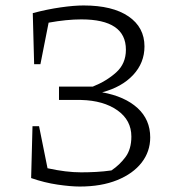

<svg xmlns="http://www.w3.org/2000/svg" viewBox="-20 -675 642 703"><path d="M94 -23 99 -213H123L154 -59Q222 -44 277 -44Q304 -44 332 -45.5Q360 -47 388 -51Q418 -71 439.5 -100Q461 -129 461 -175Q461 -235 410 -271Q359 -307 277 -309H196V-358H320Q370 -378 405.5 -410Q441 -442 441 -493Q441 -604 278 -604Q224 -604 158 -592L128 -440H105L100 -627Q153 -641 202 -648Q251 -655 286 -655Q392 -655 450.5 -615Q509 -575 509 -505Q509 -445 467.5 -400.5Q426 -356 354 -337Q437 -322 483.5 -279.5Q530 -237 530 -172Q530 -120 498.5 -79.5Q467 -39 409 -15.5Q351 8 272 8Q239 8 191 1Q143 -6 94 -23Z"/></svg>

Font: Piazzolla SC Light
Style: Regular
Weight: 300
Designer: Juan Pablo del Peral
Foundry: Huerta Tipografica
Version: Version 1.330